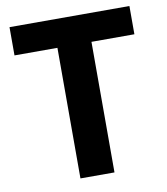

<svg xmlns="http://www.w3.org/2000/svg" viewBox="-81 -782 739 850"><g transform="rotate(-10 288.5 -357.0)"><path d="M365 0H212V-587H19V-714H558V-587H365Z"/></g></svg>

Font: Noto Sans Lao Looped
Style: Bold
Weight: 700
Designer: Mark Frömberg, Ben Mitchell
Foundry: The Fontpad Ltd
Version: Version 1.001